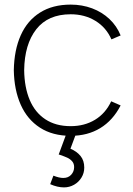

<svg xmlns="http://www.w3.org/2000/svg" viewBox="-20 -575 579 834"><path d="M258 239Q229.5 239 198 225L212 188Q237 198 255 198Q276.5 198 289.2 184Q302 170 302 151Q302 135.5 293.5 125.8Q285 116 272.8 110.2Q260.5 104.5 238.5 97Q237.5 97 236.8 96.8Q236 96.5 235 96L273 -7H315L286 71Q313.5 82.5 329.8 102.5Q346 122.5 346 153Q346 176.5 334 196.2Q322 216 301.8 227.5Q281.5 239 258 239ZM287 15Q208.5 15 153.5 -20.5Q98.5 -56 70 -120.2Q41.5 -184.5 40 -270Q41.5 -357.5 70 -421.5Q98.5 -485.5 153.5 -520.2Q208.5 -555 287 -555Q336.5 -555 380 -538.8Q423.5 -522.5 455.5 -492.2Q487.5 -462 504 -421L464 -404Q441.5 -455.5 394.8 -484.2Q348 -513 287 -513Q188.5 -513 137.5 -447.8Q86.5 -382.5 85 -270Q86 -195.5 109 -141Q132 -86.5 177 -56.8Q222 -27 287 -27Q347 -27 392.8 -54.8Q438.5 -82.5 463 -135L504 -117Q470.5 -52 415.5 -18.5Q360.5 15 287 15Z"/></svg>

Font: Manrope
Style: Regular
Weight: 400
Designer: Mikhail Sharanda
Foundry: Mikhail Sharanda
Version: Version 4.503